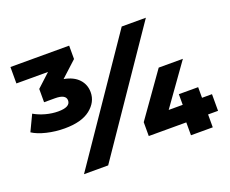

<svg xmlns="http://www.w3.org/2000/svg" viewBox="-114 -884 1277 1068"><g transform="rotate(-20 525.0 -350.0)"><path d="M202.1 -275.9Q147.9 -275.9 96.7 -288.1Q45.4 -300.3 14.2 -320.8L59.1 -415Q88.9 -397.5 126.7 -387.2Q164.6 -377 200.2 -377Q272 -377 272 -416Q272 -452.1 208 -452.1H143.1V-530.8L221.2 -603H34.2V-700.2H381.8V-621.1L289.1 -536.1Q345.7 -525.9 375.7 -493.9Q405.8 -461.9 405.8 -416Q405.8 -357.9 354 -316.9Q302.2 -275.9 202.1 -275.9ZM214.8 0 692.9 -700.2H835.9L357.9 0ZM626 -76.2V-158.2L808.1 -415H951.2L779.8 -174.8H862.8V-237.8H977.1V-174.8H1036.1V-76.2H977.1V0H848.1V-76.2Z"/></g></svg>

Font: Montserrat ExtraBold
Style: Regular
Weight: 800
Designer: Julieta Ulanovsky
Foundry: Julieta Ulanovsky
Version: Version 9.000